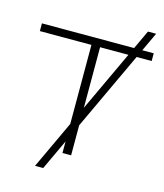

<svg xmlns="http://www.w3.org/2000/svg" viewBox="-140 -976 1023 1201"><g transform="rotate(15 371.0 -375.0)"><path d="M667 -872H720L255 122H202ZM347 -720H403V0H347ZM13 -750H737V-700H13Z"/></g></svg>

Font: Unbounded ExtraLight
Style: Regular
Weight: 250
Designer: Luke Prowse, Jean-Baptiste Morizot, Fátima Lázaro, Florian Runge
Foundry: NaN
Version: Version 1.701;gftools[0.9.28.dev5+ged2979d]